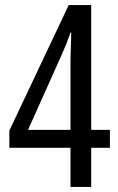

<svg xmlns="http://www.w3.org/2000/svg" viewBox="-20 -740 469 760"><path d="M415 -155H341V0H259V-155H17V-223L252 -720H341V-226H415ZM259 -226V-498Q259 -510 259.5 -525Q260 -540 260.5 -556Q261 -572 261.5 -586.5Q262 -601 262 -611H259Q251 -588 242.5 -566.5Q234 -545 225 -525L91 -226Z"/></svg>

Font: Noto Sans Arabic ExtraCondensed
Style: Regular
Weight: 400
Width: 2
Designer: Monotype Design Team, Nadine Chahine, Nizar Qandah and Khaled Hosny
Foundry: Monotype Imaging Inc.
Version: Version 2.012